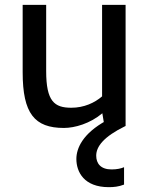

<svg xmlns="http://www.w3.org/2000/svg" viewBox="-20 -524 623 798"><path d="M74.2 -503.9V-223.6C74.2 -52.2 123.5 7.8 245.6 7.8C290.5 7.8 354.5 -10.3 405.3 -53.2L414.1 0H502V-503.9H404.3V-123.5C373.5 -96.7 329.1 -76.2 276.4 -76.2C206.1 -76.2 171.9 -102.5 171.9 -228.5V-503.9ZM495.6 170.9C483.4 176.3 465.8 180.2 443.8 180.2C398.4 180.2 379.9 155.3 379.9 123C379.9 85.4 410.2 44.4 501 0L482.4 -11.7L421.4 -22.5C324.2 30.8 297.4 91.8 297.4 136.7C297.4 190.4 329.1 253.9 432.1 253.9C453.1 253.9 472.7 252 495.6 243.2Z"/></svg>

Font: Inder
Style: Regular
Weight: 400
Designer: Irina Smirnova
Foundry: Irina Smirnova
Version: Version 1.001